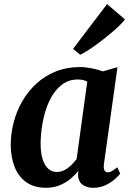

<svg xmlns="http://www.w3.org/2000/svg" viewBox="-20 -882 616 912"><path d="M473.5 -101.5Q471 -80.5 476.8 -72Q482.5 -63.5 492.5 -63.5Q500.5 -63.5 511 -69Q521.5 -74.5 537 -87.5L551 -57.5Q545.5 -49 527.8 -32.8Q510 -16.5 483 -3.2Q456 10 421.5 10Q390.5 10 371 -5.5Q351.5 -21 350.5 -52L352.5 -71Q337 -51 314.8 -32.5Q292.5 -14 263.5 -2Q234.5 10 198.5 10Q141.5 10 104.2 -17Q67 -44 49 -90.2Q31 -136.5 31 -193.5Q31 -247.5 45 -301Q59 -354.5 86.2 -401.8Q113.5 -449 153.5 -485.5Q193.5 -522 245.5 -542.8Q297.5 -563.5 360.5 -563.5Q387 -563.5 417.2 -557.2Q447.5 -551 468.5 -543L538 -563ZM394.5 -494.5Q384.5 -499.5 373 -502Q361.5 -504.5 348.5 -504.5Q311.5 -504.5 283 -486Q254.5 -467.5 233.5 -436Q212.5 -404.5 199.2 -364.5Q186 -324.5 179.5 -281.5Q173 -238.5 173 -197.5Q173 -154.5 182.8 -124.8Q192.5 -95 209.8 -80Q227 -65 249.5 -65Q264.5 -65 278 -70.2Q291.5 -75.5 303.2 -84.5Q315 -93.5 325.2 -104.5Q335.5 -115.5 344 -126.5ZM327 -650 488.5 -862.5 573.5 -790Q567 -780 549 -762.2Q531 -744.5 506.2 -723.8Q481.5 -703 454.8 -682.8Q428 -662.5 403.2 -646.2Q378.5 -630 361 -622Z"/></svg>

Font: Merriweather 28pt
Style: Bold Italic
Weight: 700
Italic angle: -7.8°
Version: Version 2.101